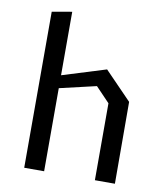

<svg xmlns="http://www.w3.org/2000/svg" viewBox="-85 -836 790 907"><g transform="rotate(10 310.0 -382.5)"><path d="M92.5 0H188V-398.5L364 -439.5L431.5 -369V0H527.5L526.5 -392.5L397.5 -525.5L188 -460.5V-765L92.5 -748.5Z"/></g></svg>

Font: FontWithASyntaxHighlighterNightOwl
Style: Regular
Weight: 400
Designer: Riley Cran & the Lettermatic Team
Foundry: Lettermatic
Version: Version 1.000 (FontWithASyntaxHighlighterNightOwl)